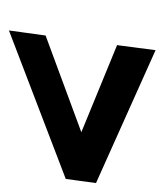

<svg xmlns="http://www.w3.org/2000/svg" viewBox="10 -442 360 419"><g transform="rotate(90 189.5 -232.0)"><path d="M57 -152 46 -72 370 -196 379 -262 89 -392 78 -308 268 -230Z"/></g></svg>

Font: Hussar Tani
Style: Kurs
Weight: 700
Foundry: Cannot Into Space Fonts
Version: Version 0.92